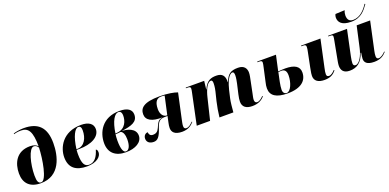

<svg xmlns="http://www.w3.org/2000/svg" viewBox="-3 -1685 5266 2596"><g transform="rotate(-20 2630.0 -387.0)"><path d="M273 10C555 10 616 -259 616 -444C616 -666 516 -770 307 -770C251 -770 181 -757 157 -747L159 -737C179 -744 212 -752 262 -752C369 -752 413 -680 414 -470C396 -492 359 -511 302 -511C105 -511 38 -359 38 -214C38 -73 118 10 273 10ZM282 0C243 0 226 -29 226 -118C226 -282 281 -492 351 -492C376 -492 398 -478 413 -451C407 -286 359 0 282 0Z M938 10C1081 10 1148 -58 1148 -115C1148 -147 1138 -159 1125 -163C1097 -68 1051 -2 971 -2C912 -2 877 -46 877 -186C877 -195 878 -236 880 -248H919C1094 -248 1221 -316 1221 -426C1221 -501 1160 -546 1051 -546C781 -546 688 -347 688 -211C688 -56 781 10 938 10ZM896 -258H881C904 -436 958 -532 1006 -532C1034 -532 1048 -514 1048 -468C1048 -360 996 -258 896 -258Z M1498 10C1636 10 1737 -49 1737 -143C1737 -251 1611 -279 1539 -279C1690 -299 1777 -328 1777 -431C1777 -503 1720 -546 1603 -546C1352 -546 1260 -360 1260 -207C1260 -66 1348 10 1498 10ZM1473 -279 1449 -277C1474 -450 1530 -536 1584 -536C1610 -536 1631 -519 1631 -468C1631 -399 1599 -289 1473 -279ZM1501 -1C1468 -1 1441 -48 1441 -177C1441 -213 1444 -247 1447 -267C1473 -267 1499 -271 1519 -273C1555 -267 1573 -210 1573 -150C1573 -49 1541 -1 1501 -1Z M2307 10C2396 10 2444 -29 2479 -69L2473 -75C2439 -42 2413 -17 2377 -17C2357 -17 2342 -26 2342 -57C2342 -84 2351 -122 2357 -150L2435 -510C2385 -529 2296 -546 2180 -546C1947 -546 1890 -479 1890 -392C1890 -307 1970 -259 2127 -265C2057 -256 2046 -225 2013 -152C1993 -108 1970 -87 1920 -87C1876 -87 1865 -123 1865 -144C1832 -144 1802 -117 1802 -73C1802 -21 1842 7 1899 7C1953 7 1988 -26 2029 -154C2061 -253 2100 -259 2170 -259H2192L2172 -165C2167 -142 2163 -119 2163 -95C2163 -38 2199 10 2307 10ZM2187 -269C2133 -269 2100 -322 2100 -389C2100 -508 2149 -536 2200 -536C2220 -536 2232 -535 2250 -532L2192 -269Z M3318 8C3410 8 3462 -29 3494 -68L3488 -76C3471 -58 3435 -20 3397 -20C3376 -20 3361 -32 3361 -63C3361 -89 3369 -117 3376 -152L3410 -319C3417 -355 3428 -399 3428 -434C3428 -490 3400 -546 3309 -546C3202 -546 3157 -513 3117 -410H3114V-436C3110 -501 3081 -546 2997 -546C2927 -546 2858 -533 2809 -417H2806L2820 -536H2555L2554 -526H2579C2612 -526 2620 -518 2620 -496C2620 -481 2615 -462 2612 -446L2518 0H2710L2785 -309C2809 -410 2852 -507 2906 -507C2924 -507 2929 -486 2929 -463C2929 -456 2929 -410 2914 -348L2883 -222C2868 -161 2852 -68 2845 0H3045C3050 -65 3058 -145 3068 -190L3094 -303C3114 -388 3159 -512 3217 -512C3239 -512 3241 -484 3241 -460C3241 -429 3231 -375 3225 -349L3192 -205C3182 -161 3178 -132 3178 -105C3178 -29 3229 8 3318 8Z M3825 10C4022 10 4107 -74 4107 -191C4107 -277 4039 -319 3907 -319C3886 -319 3837 -317 3804 -313L3853 -536H3584L3582 -526H3607C3645 -526 3649 -515 3649 -497C3649 -483 3644 -462 3637 -429L3595 -239C3586 -199 3582 -181 3582 -149C3582 -44 3662 10 3825 10ZM4358 10C4448 10 4490 -26 4524 -66L4517 -75C4496 -51 4462 -21 4432 -21C4407 -21 4397 -32 4396 -55C4395 -75 4400 -105 4409 -145L4493 -536H4215L4213 -526H4235C4273 -526 4281 -517 4281 -493C4281 -473 4277 -451 4272 -428L4228 -210C4215 -147 4212 -117 4212 -99C4212 -26 4265 10 4358 10ZM3815 0C3784 0 3762 -22 3762 -63C3762 -123 3785 -217 3803 -303C3817 -305 3830 -307 3846 -307C3895 -307 3918 -277 3918 -216C3918 -112 3870 0 3815 0Z M4964 -606C5112 -606 5173 -699 5223 -767L5214 -773C5169 -703 5099 -621 4997 -621C4944 -621 4916 -651 4916 -714C4916 -736 4921 -760 4932 -784L4797 -778C4789 -762 4785 -747 4785 -730C4785 -668 4822 -606 4964 -606ZM5072 10C5165 10 5213 -29 5248 -69L5242 -76C5218 -47 5174 -16 5144 -16C5122 -16 5111 -30 5111 -55C5111 -76 5114 -101 5121 -132L5208 -536H5014L4947 -234C4924 -128 4871 -35 4818 -35C4796 -35 4784 -47 4784 -73C4784 -95 4789 -131 4797 -168L4875 -536H4604L4602 -526H4627C4665 -526 4668 -517 4668 -499C4668 -488 4665 -473 4659 -440L4616 -212C4610 -178 4600 -135 4600 -102C4600 -43 4628 9 4719 9C4818 9 4895 -38 4937 -168H4945C4942 -158 4934 -95 4934 -83C4934 -33 4962 10 5072 10Z"/></g></svg>

Font: Noto Serif Display Black
Style: Italic
Weight: 900
Italic angle: -12°
Designer: Monotype Design Team
Foundry: Monotype Imaging Inc.
Version: Version 2.009